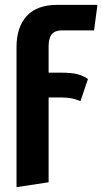

<svg xmlns="http://www.w3.org/2000/svg" viewBox="-20 -550 421 790"><path d="M180 -359V-251H233Q273 -251 297.5 -245Q322 -239 342 -225L311 -134Q291 -142 273.5 -145.5Q256 -149 230 -149H180V200L48 220V-357Q48 -438 90 -484Q132 -530 216 -530H381L367 -425H235Q206 -425 193 -409Q180 -393 180 -359Z"/></svg>

Font: Fira Sans Compressed SemiBold
Style: Regular
Weight: 600
Width: 1
Designer: bBox Type GmbH & Carrois Corporate GbR & Edenspiekermann AG
Foundry: bBox Type GmbH & Carrois Corporate GbR & Edenspiekermann AG
Version: Version 4.301